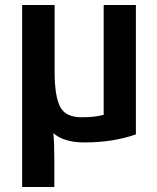

<svg xmlns="http://www.w3.org/2000/svg" viewBox="-20 -550 623 763"><path d="M315 16Q234 16 192 -21Q196 17 196 94V193H68V-530H197V-266Q197 -171 218 -127.5Q239 -84 304 -84Q360 -84 392 -94V-530H520V-16Q430 16 315 16Z"/></svg>

Font: Repo
Style: DemiBold
Weight: 600
Designer: Stefan Peev
Foundry: Context Ltd
Version: Version 001.000